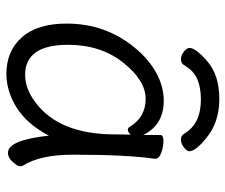

<svg xmlns="http://www.w3.org/2000/svg" viewBox="-74 -630 722 615"><g transform="rotate(90 287.5 -323.0)"><path d="M134 -568Q134 -589 178 -626.5Q222 -664 297.5 -664Q373 -664 423 -622Q465 -588 465 -568Q465 -560 452.5 -550.5Q440 -541 427.5 -541Q415 -541 409 -551Q378 -605 299 -605Q261 -605 234 -593.5Q207 -582 189 -551Q183 -541 170.5 -541Q158 -541 146 -550.5Q134 -560 134 -568ZM470 13Q429 13 415 -118Q378 -48 325.5 -15Q273 18 217 18Q144 18 100 -31.5Q56 -81 56 -175Q56 -300 134 -394Q169 -437 213 -461.5Q257 -486 303 -486Q381 -486 413 -420V-475Q413 -485 432 -485Q451 -485 470 -478Q489 -471 489 -459V-457Q476 -368 476 -195Q476 -90 511 -35Q513 -31 513 -24.5Q513 -18 499.5 -2.5Q486 13 470 13ZM124 -180Q124 -42 220 -42Q264 -42 307 -74Q411 -150 411 -330Q411 -355 412 -380Q403 -371 397 -371Q391 -371 388 -375Q357 -428 297.5 -428Q238 -428 181 -356Q124 -284 124 -180Z"/></g></svg>

Font: ToneOZ-Pinyin-WenKai-Regular
Style: Regular
Weight: 400
Designer: Fontworks Inc.
Foundry: ToneOZ
Version: Version 0.240331